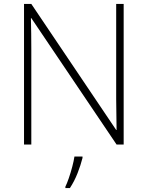

<svg xmlns="http://www.w3.org/2000/svg" viewBox="-20 -734 751 975"><path d="M608 0H572L139 -642H137Q138 -601 138.5 -562.5Q139 -524 139 -481V0H102V-714H139L570 -74H572Q572 -108 571 -151Q570 -194 570 -231V-714H608ZM399 68Q390 104 374 145Q358 186 335 221H312V214Q320 198 329.5 170.5Q339 143 347 112.5Q355 82 358 61H399Z"/></svg>

Font: Noto Sans Gujarati UI ExtraLight
Style: Regular
Weight: 200
Designer: Jelle Bosma - Monotype Design Team, Universal Thirst
Foundry: Monotype Imaging Inc.
Version: Version 2.106; ttfautohint (v1.8.4.7-5d5b)